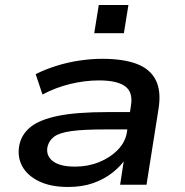

<svg xmlns="http://www.w3.org/2000/svg" viewBox="-20 -735 737 764"><path d="M251 9Q182 9 135.5 -13.5Q89 -36 68.5 -73.5Q48 -111 57 -158Q66 -201 102 -230Q138 -259 211.5 -274Q285 -289 408 -289H516L506 -220H396Q313 -220 265 -213.5Q217 -207 196 -191.5Q175 -176 169 -151Q162 -116 190 -94Q218 -72 279 -72Q330 -72 374.5 -90Q419 -108 449 -139Q479 -170 485 -209L501 -314Q510 -368 478 -391.5Q446 -415 374 -415Q318 -415 260 -401Q202 -387 149 -359L122 -440Q160 -459 204.5 -473Q249 -487 296 -494Q343 -501 387 -501Q470 -501 523.5 -481Q577 -461 599.5 -417Q622 -373 611 -303L563 0H458L475 -111H485Q464 -77 429.5 -49.5Q395 -22 351 -6.5Q307 9 251 9ZM355 -603 373 -715H491L473 -603Z"/></svg>

Font: Nunito Sans 10pt Expanded SemiBold
Style: Italic
Weight: 600
Width: 7
Italic angle: -9°
Designer: Vernon Adams
Foundry: Vernon Adams
Version: Version 3.101;gftools[0.9.27]